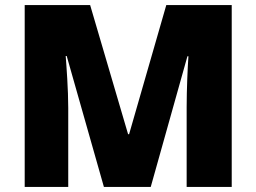

<svg xmlns="http://www.w3.org/2000/svg" viewBox="-20 -827 1007 754"><path d="M388 -93H572L716 -606H720C717 -566 713 -473 713 -406V-93H890V-807H633L487 -300H483L334 -807H77V-93H248V-403C248 -476 241 -567 238 -607H242Z"/></svg>

Font: Noto Sans Telugu UI Black
Style: Regular
Weight: 900
Designer: Jelle Bosma - Monotype Design Team
Foundry: Monotype Imaging Inc.
Version: Version 2.005